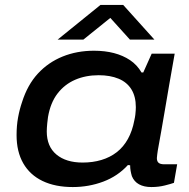

<svg xmlns="http://www.w3.org/2000/svg" viewBox="-20 -744 764 776"><path d="M274 12Q203 12 152 -12.5Q101 -37 74 -84Q47 -131 47 -198Q47 -236 53 -269Q59 -302 69 -331Q91 -401 133 -446.5Q175 -492 233 -515.5Q291 -539 360 -539Q404 -539 440.5 -529.5Q477 -520 505.5 -501Q534 -482 552 -451H559L593 -527H686L664 -402Q654 -343 646 -296.5Q638 -250 632 -215.5Q626 -181 621.5 -157Q617 -133 615.5 -120Q614 -107 614 -105Q614 -92 621 -86Q628 -80 644 -80H696L683 -5Q672 -1 646.5 5.5Q621 12 592 12Q562 12 542 1Q522 -10 513 -32Q510 -42 508 -53Q506 -64 506 -76L497 -77Q456 -32 397.5 -10Q339 12 274 12ZM314 -87Q355 -87 390 -97.5Q425 -108 452 -129Q479 -150 497 -182.5Q515 -215 523 -258Q526 -271 527 -280.5Q528 -290 528.5 -297.5Q529 -305 529 -311Q529 -354 511 -383Q493 -412 459 -426Q425 -440 379 -440Q326 -440 283.5 -421.5Q241 -403 212.5 -366Q184 -329 174 -271Q172 -257 171 -246Q170 -235 169.5 -227.5Q169 -220 169 -213Q169 -152 208 -119.5Q247 -87 314 -87ZM213 -584 386 -724H478L604 -584H505L412 -687H445L317 -584Z"/></svg>

Font: Archivo Expanded Medium
Style: Italic
Weight: 500
Width: 7
Italic angle: -10°
Designer: Hector Gatti
Foundry: Omnibus-Type
Version: Version 2.001